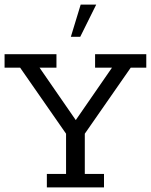

<svg xmlns="http://www.w3.org/2000/svg" viewBox="-20 -820 660 840"><path d="M185 0V-59H269V-235L68 -524H0V-583H227V-524H153L323 -278H300L470 -524H396V-583H620V-524H552L351 -235V-59H435V0ZM290 -659 333 -800H401L331 -659Z"/></svg>

Font: Rokkitt SemiBold
Style: Regular
Weight: 400
Version: Version 3.103